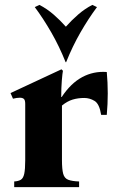

<svg xmlns="http://www.w3.org/2000/svg" viewBox="-20 -764 465 784"><path d="M38 0V-23Q55 -24 65 -30Q75 -36 79 -54.5Q83 -73 83 -110V-340Q83 -355 77.5 -360Q72 -365 61 -365Q49 -365 33 -361L23 -384L231 -481L237 -475Q235 -466 232.5 -436Q230 -406 230 -368H232Q269 -424 315.5 -449Q362 -474 416 -470Q424 -383 416 -295H393Q386 -340 366 -352Q346 -364 324 -364Q299 -364 277 -357.5Q255 -351 233 -333V-110Q233 -73 238 -54.5Q243 -36 258.5 -30Q274 -24 303 -23V0ZM357 -744 376 -735Q341 -688 308.5 -631.5Q276 -575 250 -510H248Q222 -575 189.5 -631.5Q157 -688 122 -735L141 -744Q172 -728 199 -704.5Q226 -681 249 -655Q272 -681 299 -704.5Q326 -728 357 -744Z"/></svg>

Font: Bona Nova SC
Style: Bold
Weight: 700
Designer: Mateusz Machalski
Foundry: Capitalics
Version: Version 4.001; ttfautohint (v1.8.4.7-5d5b)